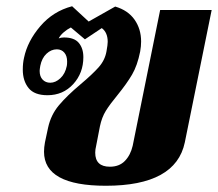

<svg xmlns="http://www.w3.org/2000/svg" viewBox="-20 -585 698 615"><path d="M121 -99Q121 -113 124 -129L134 -176Q143 -217 168.5 -247.5Q194 -278 238 -315Q276 -347 296 -369.5Q316 -392 321 -420Q325 -442 325 -451Q325 -481 306 -495L252 -459L207 -497Q195 -491 184 -481.5Q173 -472 168 -462Q175 -465 185 -465Q218 -465 232.5 -447.5Q247 -430 247 -402Q247 -351 214.5 -315.5Q182 -280 132 -280Q90 -280 71.5 -303Q53 -326 53 -362Q53 -383 57 -400Q68 -453 109 -501Q150 -549 211 -565L264 -516L349 -564Q390 -552 411 -522Q432 -492 432 -452Q432 -437 429 -420Q420 -375 403 -346Q386 -317 356 -280Q332 -251 319 -230Q306 -209 300 -180L288 -118Q285 -106 285 -96Q285 -51 332 -51Q362 -51 380 -69.5Q398 -88 405 -118L493 -553H658L572 -129Q543 10 319 10Q121 10 121 -99ZM194 -374Q195 -379 195 -388Q195 -406 186 -416.5Q177 -427 162 -427Q144 -427 129 -413Q114 -399 109 -374Q107 -362 107 -358Q107 -340 116.5 -330Q126 -320 141 -320Q158 -320 173.5 -334.5Q189 -349 194 -374Z"/></svg>

Font: Trirong ExtraBold
Style: Italic
Weight: 800
Italic angle: -12°
Designer: Katatrad Team
Foundry: CadsonDemak
Version: Version 1.001